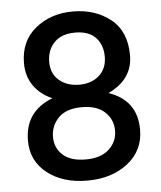

<svg xmlns="http://www.w3.org/2000/svg" viewBox="-50 -707 638 760"><g transform="rotate(-5 269.0 -327.0)"><path d="M269 -579Q215 -579 186 -549Q157 -519 157 -472Q157 -425 188.5 -398.5Q220 -372 268.5 -372Q317 -372 347.5 -399.5Q378 -427 378 -474Q378 -521 350.5 -550Q323 -579 269 -579ZM268 -282.5Q207 -282 176.5 -250.5Q146 -219 146 -175Q146 -131 177 -103Q208 -75 268 -75Q328 -75 360.5 -105Q393 -135 393 -179Q393 -223 361 -253Q329 -283 268 -282.5ZM492 -174Q492 -91 428 -41Q364 9 267 9Q170 9 108 -39.5Q46 -88 46 -169Q46 -285 157 -328Q110 -348 83.5 -386Q57 -424 57 -475Q57 -563 118 -613Q179 -663 267.5 -663Q356 -663 417 -614.5Q478 -566 478 -470.5Q478 -375 380 -329Q492 -291 492 -174Z"/></g></svg>

Font: Hind Jalandhar Medium
Style: Regular
Weight: 500
Designer: Namrata Goyal
Foundry: Indian Type Foundry
Version: Version 0.702;PS 1.0;hotconv 1.0.81;makeotf.lib2.5.63406